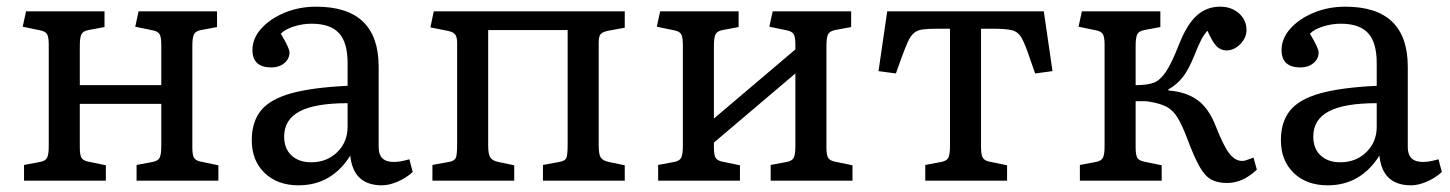

<svg xmlns="http://www.w3.org/2000/svg" viewBox="-20 -541 4343 575"><path d="M52 0V-47L100 -56Q116 -59 121 -68.5Q126 -78 126 -104V-407Q126 -430 121 -438.5Q116 -447 101 -450L48 -461L58 -507H293V-460L245 -451Q229 -448 224 -438.5Q219 -429 219 -403V-286H463V-407Q463 -430 458 -438.5Q453 -447 438 -450L385 -461L395 -507H630V-460L582 -451Q566 -448 561 -438.5Q556 -429 556 -403V-100Q556 -77 561 -68.5Q566 -60 581 -57L634 -46V0H389V-47L437 -56Q453 -59 458 -68.5Q463 -78 463 -104V-230H219V-100Q219 -77 224 -68.5Q229 -60 244 -57L297 -46V0Z M874 14Q811 14 772.5 -23Q734 -60 734 -121Q734 -176 761.5 -210Q789 -244 852 -261.5Q915 -279 1021 -284V-352Q1021 -414 995 -442Q969 -470 913 -470Q886 -470 859.5 -461.5Q833 -453 821 -440Q847 -397 847 -384Q847 -365 831.5 -352Q816 -339 793 -339Q736 -339 736 -391Q736 -426 762.5 -455.5Q789 -485 832.5 -503Q876 -521 927 -521Q1114 -521 1114 -341V-100Q1114 -56 1159 -56Q1170 -56 1181 -58Q1192 -60 1206 -64L1216 -26Q1198 -9 1172 2.5Q1146 14 1124 14Q1038 14 1029 -75Q973 14 874 14ZM912 -55Q959 -55 990 -85.5Q1021 -116 1021 -161V-232Q924 -232 877.5 -207.5Q831 -183 831 -132Q831 -96 853 -75.5Q875 -55 912 -55Z M1275 0V-47L1324 -56Q1341 -59 1345 -68Q1349 -77 1349 -109V-412Q1349 -431 1342.5 -438.5Q1336 -446 1319 -449L1269 -459L1279 -507H1851V-458L1802 -449Q1786 -446 1779.5 -439.5Q1773 -433 1773 -414V-105Q1773 -79 1779 -69.5Q1785 -60 1803 -56L1851 -46V0H1606V-47L1655 -56Q1672 -59 1676 -67.5Q1680 -76 1680 -109V-451H1442V-105Q1442 -80 1448 -70Q1454 -60 1472 -56L1520 -46V0Z M1951 0V-47L1999 -56Q2015 -59 2020 -68.5Q2025 -78 2025 -104V-407Q2025 -430 2020 -438.5Q2015 -447 2000 -450L1947 -461L1957 -507H2192V-460L2144 -451Q2128 -448 2123 -438.5Q2118 -429 2118 -403V-186L2362 -393V-407Q2362 -430 2357 -438.5Q2352 -447 2337 -450L2284 -461L2294 -507H2529V-460L2481 -451Q2465 -448 2460 -438.5Q2455 -429 2455 -403V-100Q2455 -77 2460 -68.5Q2465 -60 2480 -57L2533 -46V0H2288V-47L2336 -56Q2352 -59 2357 -68.5Q2362 -78 2362 -104V-321L2118 -114V-100Q2118 -77 2123 -68.5Q2128 -60 2143 -57L2196 -46V0Z M2751 0V-47L2799 -56Q2815 -59 2820 -68.5Q2825 -78 2825 -104V-455H2789Q2761 -455 2744.5 -453Q2728 -451 2717.5 -442.5Q2707 -434 2698.5 -415Q2690 -396 2678 -363L2663 -321L2611 -328L2637 -507H3106L3132 -328L3080 -321L3064 -367Q3050 -409 3039.5 -427.5Q3029 -446 3010.5 -450.5Q2992 -455 2954 -455H2918V-100Q2918 -78 2923 -69Q2928 -60 2943 -57L2996 -46V0Z M3655 7Q3627 7 3608 -3Q3589 -13 3573 -41Q3557 -69 3537 -122Q3521 -165 3507 -188Q3493 -211 3474 -221Q3455 -231 3425 -236Q3416 -238 3405.5 -238Q3395 -238 3381 -238V-100Q3381 -77 3386 -68.5Q3391 -60 3406 -57L3459 -46V0H3214V-47L3262 -56Q3278 -59 3283 -68.5Q3288 -78 3288 -104V-407Q3288 -430 3283 -438.5Q3278 -447 3263 -450L3210 -461L3220 -507H3455V-460L3407 -451Q3391 -448 3386 -438.5Q3381 -429 3381 -403V-286Q3414 -286 3435 -293Q3455 -301 3472 -326.5Q3489 -352 3511 -408Q3534 -467 3563.5 -494Q3593 -521 3634 -521Q3668 -521 3690.5 -501Q3713 -481 3713 -451Q3713 -428 3694.5 -409Q3676 -390 3653 -390Q3636 -390 3623.5 -402.5Q3611 -415 3596 -449Q3586 -438 3578 -423Q3570 -408 3556 -373Q3540 -333 3522.5 -310.5Q3505 -288 3479 -273V-270Q3532 -266 3566 -241.5Q3600 -217 3621 -163Q3644 -104 3661.5 -81.5Q3679 -59 3700 -59Q3705 -59 3711.5 -61Q3718 -63 3734 -69L3744 -33Q3702 7 3655 7Z M3956 14Q3893 14 3854.5 -23Q3816 -60 3816 -121Q3816 -176 3843.5 -210Q3871 -244 3934 -261.5Q3997 -279 4103 -284V-352Q4103 -414 4077 -442Q4051 -470 3995 -470Q3968 -470 3941.5 -461.5Q3915 -453 3903 -440Q3929 -397 3929 -384Q3929 -365 3913.5 -352Q3898 -339 3875 -339Q3818 -339 3818 -391Q3818 -426 3844.5 -455.5Q3871 -485 3914.5 -503Q3958 -521 4009 -521Q4196 -521 4196 -341V-100Q4196 -56 4241 -56Q4252 -56 4263 -58Q4274 -60 4288 -64L4298 -26Q4280 -9 4254 2.5Q4228 14 4206 14Q4120 14 4111 -75Q4055 14 3956 14ZM3994 -55Q4041 -55 4072 -85.5Q4103 -116 4103 -161V-232Q4006 -232 3959.5 -207.5Q3913 -183 3913 -132Q3913 -96 3935 -75.5Q3957 -55 3994 -55Z"/></svg>

Font: Text Regular
Style: Regular
Weight: 400
Designer: Latin by Veronika Burian and Jose Scaglione. Greek by Irene Vlachou. Cyrillic by Vera Evstafieva.
Foundry: TypeTogether
Version: Version 3.002